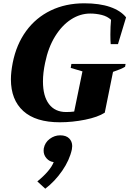

<svg xmlns="http://www.w3.org/2000/svg" viewBox="-20 -730 783 1162"><path d="M46 -250Q46 -293 57 -350Q79 -461 138 -542Q197 -623 287 -666.5Q377 -710 490 -710Q582 -710 646 -688Q710 -666 743 -625L694 -463H650Q648 -481 648 -521Q648 -569 652 -610Q630 -631 596 -639.5Q562 -648 526 -648Q465 -648 410 -612.5Q355 -577 313.5 -510Q272 -443 253 -350Q240 -289 240 -237Q240 -148 276.5 -100Q313 -52 380 -52Q407 -52 429 -55L479 -298Q442 -308 408 -319L412 -343H740L737 -326Q717 -313 664 -295L614 -48Q572 -21 495 -5.5Q418 10 342 10Q196 10 121 -58Q46 -126 46 -250ZM206 368Q285 303 305 251Q279 248 261.5 228Q244 208 244 182Q244 173 245 168Q252 132 281 110.5Q310 89 344 89Q380 89 398.5 107.5Q417 126 417 154Q417 160 415 174Q401 239 356.5 303.5Q312 368 254 412Z"/></svg>

Font: Trirong Black
Style: Italic
Weight: 900
Italic angle: -12°
Designer: Katatrad Team
Foundry: CadsonDemak
Version: Version 1.001